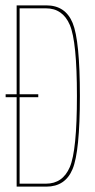

<svg xmlns="http://www.w3.org/2000/svg" viewBox="-20 -695 353 715"><path d="M1 -333H122.5V-344H1ZM42 0H152.5Q223 0 250.2 -65.2Q277.5 -130.5 277.5 -337.5Q277.5 -544 250.5 -609.5Q223.5 -675 152.5 -675H42ZM53 -11V-664H151Q213.5 -664 240 -602.2Q266.5 -540.5 266.5 -337.5Q266.5 -134.5 240 -72.8Q213.5 -11 151 -11Z"/></svg>

Font: Anybody Thin Condensed
Style: Regular
Weight: 100
Width: 3
Version: Version 1.113;gftools[0.9.25]